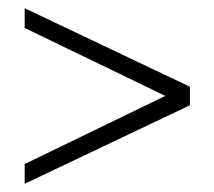

<svg xmlns="http://www.w3.org/2000/svg" viewBox="-20 -543 521 467"><path d="M40 -475V-523L442 -332V-287L40 -96V-144L426 -331L427 -288Z"/></svg>

Font: Cinzel
Style: Regular
Weight: 400
Designer: Natanael Gama
Version: Version 2.000